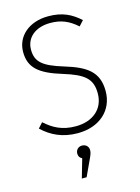

<svg xmlns="http://www.w3.org/2000/svg" viewBox="-140 -772 818 1122"><g transform="rotate(-15 268.5 -210.5)"><path d="M266 -694C149 -694 71 -624 71 -530C71 -435 125 -388 263 -346C387 -308 430 -272 430 -184C430 -88 358 -31 257 -31C175 -31 122 -60 72 -105L44 -74C99 -22 166 11 258 11C390 11 478 -69 478 -185C478 -302 410 -347 282 -386C160 -423 119 -456 119 -531C119 -604 178 -653 267 -653C332 -653 378 -634 429 -589L457 -620C405 -666 353 -694 266 -694ZM261 87C239 87 223 104 223 125C223 142 230 152 244 159L211 273H240L280 187C296 153 301 141 301 125C301 104 286 87 261 87Z"/></g></svg>

Font: Fira Sans ExtraLight
Style: Regular
Weight: 200
Designer: bBox Type GmbH & Carrois Corporate GbR & Edenspiekermann AG
Foundry: bBox Type GmbH & Carrois Corporate GbR & Edenspiekermann AG
Version: Version 4.300;PS 004.300;hotconv 1.0.88;makeotf.lib2.5.64775